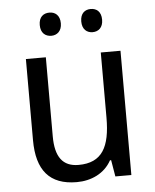

<svg xmlns="http://www.w3.org/2000/svg" viewBox="-53 -771 664 825"><g transform="rotate(-5 279.5 -358.0)"><path d="M145 -676C145 -642 165 -626 191 -626C215 -626 236 -642 236 -676C236 -711 215 -726 191 -726C165 -726 145 -711 145 -676ZM324 -676C324 -642 344 -626 369 -626C394 -626 414 -642 414 -676C414 -711 394 -726 369 -726C344 -726 324 -711 324 -676ZM481 -536H396V-255C396 -129 361 -63 259 -63C191 -63 159 -106 159 -195V-536H73V-186C73 -56 128 10 245 10C307 10 365 -16 395 -71H400L412 0H481Z"/></g></svg>

Font: Noto Sans Sinhala UI SemiCondensed
Style: Regular
Weight: 400
Width: 4
Designer: Jelle Bosma - Monotype Design Team
Foundry: Monotype Imaging Inc.
Version: Version 2.006